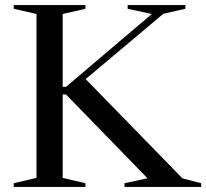

<svg xmlns="http://www.w3.org/2000/svg" viewBox="-20 -735 811 755"><path d="M697.5 -33.5 771 -14.5V0H469.5V-14.5L560 -34L239.5 -363.5H226.5V-35.5L316 -14.5V0H34V-14.5L123.5 -35.5V-680L34 -700.5V-715H316V-700.5L226.5 -680V-393.5H239.5L577 -680L482 -700.5V-715H709V-700.5L622.5 -681L317 -424Z"/></svg>

Font: Newsreader Display
Style: Regular
Weight: 400
Designer: Hugues Gentile
Foundry: Production Type
Version: Version 1.001